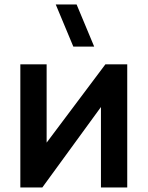

<svg xmlns="http://www.w3.org/2000/svg" viewBox="-20 -822 648 842"><path d="M442.3 -540H538V0H422.7V-352.7L165.7 0H69.2V-540H184.5V-196.5ZM393.1 -617.5H301.6L224.4 -802.5H315.9Z"/></svg>

Font: Manrope Variable Light
Style: Regular
Weight: 200
Designer: Mikhail Sharanda
Foundry: Mikhail Sharanda
Version: Version 4.505